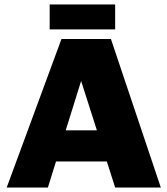

<svg xmlns="http://www.w3.org/2000/svg" viewBox="-20 -842 752 862"><path d="M10 0 256 -667H478L702 0H497L292 -642L398 -651L195 0ZM163 -117 197 -257H490L509 -117ZM203 -710V-822H497V-710Z"/></svg>

Font: Maven Pro Black
Style: Regular
Weight: 900
Designer: Joe Prince
Foundry: Joe Prince
Version: Version 2.103